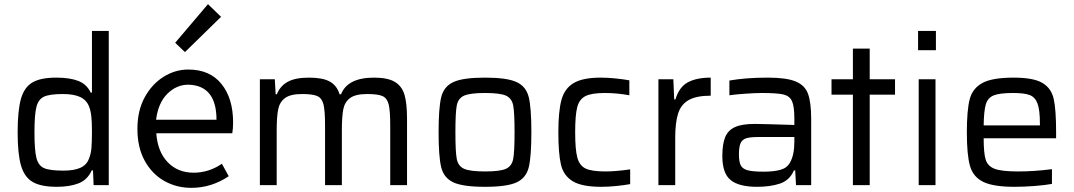

<svg xmlns="http://www.w3.org/2000/svg" viewBox="-20 -892 5173 925"><path d="M65 -254Q65 -360 81 -416Q97 -472 136.5 -495Q176 -518 251 -518Q317 -518 357.5 -502Q398 -486 417 -446H423V-743H504V0H431L428 -71H422Q401 -25 358 -8.5Q315 8 254 8Q178 8 138 -15Q98 -38 81.5 -93.5Q65 -149 65 -254ZM408 -126Q418 -149 420.5 -178.5Q423 -208 423 -260Q423 -303 420 -331Q417 -359 409 -379Q397 -410 366.5 -424.5Q336 -439 283 -439Q220 -439 192.5 -426.5Q165 -414 155.5 -377Q146 -340 146 -255Q146 -168 155.5 -131Q165 -94 192.5 -82Q220 -70 285 -70Q337 -70 367 -83.5Q397 -97 408 -126Z M902 13Q830 13 771 -20.5Q712 -54 677 -118Q642 -182 642 -271Q642 -359 677 -423Q712 -487 768 -522Q824 -557 887 -557Q991 -557 1047 -487.5Q1103 -418 1103 -302Q1103 -272 1099 -250H733Q739 -162 787.5 -111Q836 -60 913 -60Q986 -60 1049 -103L1082 -43Q998 13 902 13ZM1023 -315Q1023 -480 888 -484Q830 -484 786 -440Q742 -396 732 -315ZM871 -641 824 -686 982 -872 1045 -811Z M1860 -287Q1860 -359 1852.5 -389Q1845 -419 1823 -429Q1801 -439 1749 -439Q1693 -439 1667 -420Q1641 -401 1634 -366Q1627 -331 1627 -263V0H1546V-287Q1546 -359 1538.5 -389Q1531 -419 1509 -429Q1487 -439 1435 -439Q1379 -439 1353 -419.5Q1327 -400 1320 -364.5Q1313 -329 1313 -263V0H1232V-510H1304L1308 -438H1314Q1329 -477 1365.5 -497.5Q1402 -518 1469 -518Q1535 -518 1569 -499Q1603 -480 1616 -438H1623Q1655 -518 1782 -518Q1849 -518 1883 -497Q1917 -476 1929 -434.5Q1941 -393 1941 -319V0H1860Z M2093 -255Q2093 -372 2105.5 -423.5Q2118 -475 2164 -496.5Q2210 -518 2317 -518Q2423 -518 2469 -496.5Q2515 -475 2527.5 -423.5Q2540 -372 2540 -255Q2540 -138 2527.5 -86.5Q2515 -35 2469 -13.5Q2423 8 2317 8Q2210 8 2164 -13.5Q2118 -35 2105.5 -86.5Q2093 -138 2093 -255ZM2459 -255Q2459 -349 2452.5 -383.5Q2446 -418 2418 -431Q2390 -444 2317 -444Q2244 -444 2215.5 -431Q2187 -418 2180.5 -383.5Q2174 -349 2174 -255Q2174 -161 2180.5 -126.5Q2187 -92 2215.5 -79Q2244 -66 2317 -66Q2390 -66 2418 -79Q2446 -92 2452.5 -126.5Q2459 -161 2459 -255Z M2877 8Q2783 8 2739 -19Q2695 -46 2682.5 -99Q2670 -152 2670 -255Q2670 -356 2685 -411Q2700 -466 2744 -492Q2788 -518 2874 -518Q2908 -518 2946.5 -514Q2985 -510 3012 -505V-433Q2952 -444 2894 -444Q2830 -444 2800.5 -429Q2771 -414 2761 -376Q2751 -338 2751 -255Q2751 -171 2761.5 -132.5Q2772 -94 2801.5 -80Q2831 -66 2897 -66Q2946 -66 3016 -76V-5Q2989 0 2950.5 4Q2912 8 2877 8Z M3152 -510H3224L3228 -413H3234Q3252 -473 3294 -495.5Q3336 -518 3404 -518V-431Q3335 -431 3298 -410Q3261 -389 3247 -345.5Q3233 -302 3233 -228V0H3152Z M3460 -140Q3460 -199 3474 -232Q3488 -265 3521.5 -280Q3555 -295 3616 -295Q3645 -295 3807 -290V-320Q3807 -380 3795.5 -405Q3784 -430 3753.5 -437Q3723 -444 3650 -444Q3618 -444 3569.5 -440.5Q3521 -437 3494 -433V-504Q3573 -518 3679 -518Q3769 -518 3813.5 -499.5Q3858 -481 3873 -439.5Q3888 -398 3888 -319V0H3815L3811 -71H3805Q3784 -23 3737.5 -7.5Q3691 8 3628 8Q3540 8 3500 -24.5Q3460 -57 3460 -140ZM3786 -109Q3807 -145 3807 -209V-232H3637Q3595 -232 3575.5 -226Q3556 -220 3548 -202.5Q3540 -185 3540 -148Q3540 -112 3549 -95Q3558 -78 3582.5 -71.5Q3607 -65 3659 -65Q3709 -65 3740.5 -74Q3772 -83 3786 -109Z M4089 0V-436H3986V-510H4089V-658H4170V-510H4292V-436H4170V0Z M4403 -650V-743H4489V-650ZM4406 0V-510H4487V0Z M5068 -226H4719Q4719 -153 4729 -122Q4739 -91 4772.5 -78.5Q4806 -66 4885 -66Q4962 -66 5048 -77V-6Q5016 0 4965 4Q4914 8 4868 8Q4765 8 4716.5 -16Q4668 -40 4653 -93Q4638 -146 4638 -254Q4638 -360 4651.5 -413Q4665 -466 4712.5 -492Q4760 -518 4863 -518Q4959 -518 5002 -492.5Q5045 -467 5056.5 -415.5Q5068 -364 5068 -255ZM4719 -288H4990V-296Q4990 -362 4978.5 -393Q4967 -424 4941 -434Q4915 -444 4861 -444Q4796 -444 4767.5 -432.5Q4739 -421 4729.5 -389.5Q4720 -358 4719 -288Z"/></svg>

Font: Source Han Sans & Saira Hybrid
Style: Regular
Weight: 400
Designer: Ryoko NISHIZUKA 西塚涼子 (kana & ideographs); Paul D. Hunt (Latin, Greek & Cyrillic); Wenlong ZHANG 张文龙 (bopomofo); Sandoll 
Foundry: Adobe Systems Incorporated
Version: Version 1.00;August 2, 2021;FontCreator 13.0.0.2675 64-bit